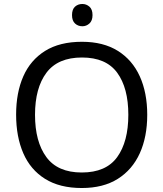

<svg xmlns="http://www.w3.org/2000/svg" viewBox="-20 -935 821 965"><path d="M720 -358Q720 -247 682.5 -164.5Q645 -82 572 -36Q499 10 391 10Q280 10 206.5 -36Q133 -82 97 -165Q61 -248 61 -359Q61 -469 97 -551Q133 -633 206.5 -679Q280 -725 392 -725Q499 -725 572 -679.5Q645 -634 682.5 -551.5Q720 -469 720 -358ZM156 -358Q156 -223 213 -145.5Q270 -68 391 -68Q513 -68 569 -145.5Q625 -223 625 -358Q625 -493 569 -569.5Q513 -646 392 -646Q271 -646 213.5 -569.5Q156 -493 156 -358ZM394 -915Q414 -915 429.5 -901.5Q445 -888 445 -859Q445 -831 429.5 -817Q414 -803 394 -803Q372 -803 357 -817Q342 -831 342 -859Q342 -888 357 -901.5Q372 -915 394 -915Z"/></svg>

Font: Noto Sans IKEA
Style: Regular
Weight: 400
Designer: Monotype Design Team
Foundry: Monotype Imaging Inc.
Version: Version 2.001